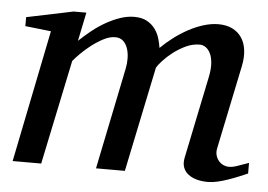

<svg xmlns="http://www.w3.org/2000/svg" viewBox="-42 -549 860 615"><g transform="rotate(5 388.0 -241.0)"><path d="M772.9 -25.9Q760.3 -20.5 744.4 -13.9Q728.5 -7.3 711.7 -1.5Q694.8 4.4 678.2 8.3Q661.6 12.2 647 12.2Q626.5 12.2 610.1 7.6Q593.8 2.9 582.8 -5.9Q571.8 -14.6 567.1 -27.8Q562.5 -41 565.9 -58.1L621.1 -325.2Q626 -350.1 624.5 -368.7Q623 -387.2 616.9 -399.4Q610.8 -411.6 601.8 -417.7Q592.8 -423.8 583 -423.8Q560.1 -423.8 538.3 -413.6Q516.6 -403.3 498.5 -389.4Q480.5 -375.5 467.3 -361.1Q454.1 -346.7 449.2 -337.9L378.9 0H286.1L353 -326.2Q356.4 -342.3 356.2 -359.6Q356 -377 351.3 -391.1Q346.7 -405.3 336.9 -414.6Q327.1 -423.8 311 -423.8Q293.5 -423.8 273.7 -413.6Q253.9 -403.3 235.6 -389.2Q217.3 -375 202.4 -360.1Q187.5 -345.2 180.2 -335.9L109.9 0H18.1L104 -424.8L21 -434.1V-462.9L170.9 -494.1H211.9L192.9 -401.9Q211.4 -419.4 232.4 -436.3Q253.4 -453.1 275.9 -465.8Q298.3 -478.5 321.3 -486.3Q344.2 -494.1 366.2 -494.1Q391.1 -494.1 407.5 -484.9Q423.8 -475.6 433.8 -461.7Q443.8 -447.8 448.5 -431.6Q453.1 -415.5 455.1 -401.9Q473.1 -419.9 495.1 -436.5Q517.1 -453.1 541 -466.1Q564.9 -479 589.6 -486.6Q614.3 -494.1 637.2 -494.1Q662.1 -494.1 680.9 -485.1Q699.7 -476.1 711.2 -459.5Q722.7 -442.9 725.8 -419.4Q729 -396 723.1 -367.2L667 -97.2Q664.6 -85 667.5 -75Q670.4 -64.9 676.5 -57.6Q682.6 -50.3 691.4 -46.1Q700.2 -42 710 -42Q722.2 -42 738.3 -47.9Q754.4 -53.7 772.9 -60.1Z"/></g></svg>

Font: Charis SIL Afr
Style: Italic
Weight: 400
Italic angle: -11°
Foundry: SIL International
Version: Version 5.000